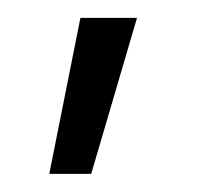

<svg xmlns="http://www.w3.org/2000/svg" viewBox="-20 -70 232 212"><path d="M34.4 122 68.8 -50.3H131.3L80.7 122Z"/></svg>

Font: Titillium Web
Style: Bold
Weight: 700
Designer: Mohamed Gaber, Accademia di Belle Arti di Urbino
Foundry: Kief Type Foundry, Accademia di Belle Arti di Urbino
Version: Version 3.000